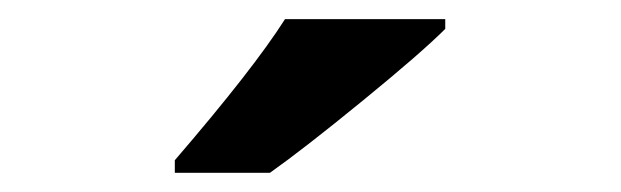

<svg xmlns="http://www.w3.org/2000/svg" viewBox="-20 -786 647 200"><path d="M443.8 -766.1V-755.9Q418.9 -731 357.9 -681.2Q296.9 -631.3 261.2 -606H162.1V-619.1Q244.1 -714.4 276.9 -766.1Z"/></svg>

Font: OpenSansHebrew-Bold
Style: Bold
Weight: 700
Foundry: Ascender Corporation, Yanek Iontef
Version: Version 2.001;PS 002.001;hotconv 1.0.70;makeotf.lib2.5.58329